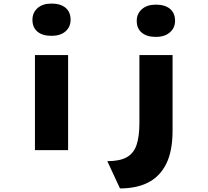

<svg xmlns="http://www.w3.org/2000/svg" viewBox="-20 -842 1166 1077"><path d="M176 0V-533H362V0ZM269 -641Q218 -641 190 -664.5Q162 -688 162 -731Q162 -771 190.5 -796.5Q219 -822 269 -822Q319 -822 347.5 -798.5Q376 -775 376 -731Q376 -691 347.5 -666Q319 -641 269 -641ZM653 215 582 62Q652 62 691 40Q730 18 746 -29Q762 -76 762 -153V-533H948V-109Q948 5 913 76Q878 147 812.5 181Q747 215 653 215ZM854 -635Q804 -635 775.5 -658.5Q747 -682 747 -725Q747 -765 776 -790.5Q805 -816 854 -816Q905 -816 933.5 -792.5Q962 -769 962 -725Q962 -686 933 -660.5Q904 -635 854 -635Z"/></svg>

Font: Lexend Peta ExtraBold
Style: Regular
Weight: 800
Version: Version 1.007